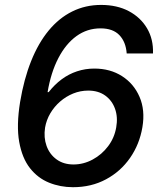

<svg xmlns="http://www.w3.org/2000/svg" viewBox="-20 -758 661 788"><path d="M279.3 10.3Q227.5 10.3 181.4 -8.3Q135.3 -26.9 103 -67.9Q70.8 -108.9 58.8 -175.8Q46.9 -242.7 62.5 -339.4Q78.1 -433.1 107.7 -507.1Q137.2 -581.1 179.7 -632.6Q222.2 -684.1 276.4 -710.9Q330.6 -737.8 395 -737.8Q460.4 -737.8 508.8 -712.2Q557.1 -686.5 583.5 -641.8Q609.9 -597.2 607.9 -538.6H500Q496.6 -585.9 470 -613.8Q443.4 -641.6 392.6 -641.6Q337.9 -641.6 293.9 -609.9Q250 -578.1 219.5 -519.5Q189 -460.9 175.3 -379.9H179.7Q204.1 -411.1 233.2 -432.6Q262.2 -454.1 296.1 -465.3Q330.1 -476.6 367.2 -476.6Q432.1 -476.6 480.7 -445.6Q529.3 -414.6 552.7 -360.4Q576.2 -306.2 564.5 -236.3Q552.7 -166 513.9 -110.1Q475.1 -54.2 415 -22Q355 10.3 279.3 10.3ZM281.7 -83Q322.8 -83 360.4 -103.3Q397.9 -123.5 423.8 -158Q449.7 -192.4 457 -235.4Q464.4 -277.3 452.1 -311.5Q439.9 -345.7 411.6 -366Q383.3 -386.2 342.3 -386.2Q310.1 -386.2 280.5 -374.3Q251 -362.3 226.8 -341.3Q202.6 -320.3 186.5 -293Q170.4 -265.6 165 -234.4Q158.7 -193.8 171.1 -159.2Q183.6 -124.5 212.2 -103.8Q240.7 -83 281.7 -83Z"/></svg>

Font: Inter 18pt Medium
Style: Italic
Weight: 500
Italic angle: -9.3988°
Designer: Rasmus Andersson
Foundry: rsms
Version: Version 4.001;git-66647c0bb